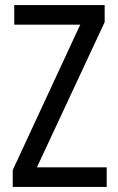

<svg xmlns="http://www.w3.org/2000/svg" viewBox="-20 -734 464 754"><path d="M399 0H30V-66L295 -637H36V-714H391V-647L125 -77H399Z"/></svg>

Font: Noto Sans Tamil Condensed
Style: Regular
Weight: 400
Width: 3
Designer: Jelle Bosma - Monotype Design Team
Foundry: Monotype Imaging Inc.
Version: Version 2.004; ttfautohint (v1.8.4.7-5d5b)